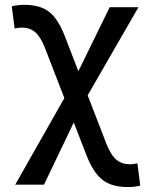

<svg xmlns="http://www.w3.org/2000/svg" viewBox="-20 -547 626 782"><path d="M499.5 214.8Q434.1 214.8 396.5 184.8Q358.9 154.8 331.1 82.5L163.1 -351.6Q145.5 -397 123.5 -415.8Q101.6 -434.6 69.8 -434.6Q56.6 -434.6 39.6 -430.7L27.8 -521.5Q52.7 -527.3 79.6 -527.3Q144 -527.3 180.4 -498.5Q216.8 -469.7 243.7 -400.4L413.6 39.1Q431.6 85 454.1 103.5Q476.6 122.1 509.3 122.1Q516.1 122.1 523.2 121.1Q530.3 120.1 539.6 118.2L551.3 209Q537.6 212.4 525.9 213.6Q514.2 214.8 499.5 214.8ZM42 205.1 267.6 -192.4 426.8 -517.6H543.9L315.4 -121.1L159.2 205.1Z"/></svg>

Font: Cascadia Mono
Style: Regular
Weight: 400
Monospace: yes
Designer: Aaron Bell
Foundry: Saja Typeworks
Version: Version 2102.003